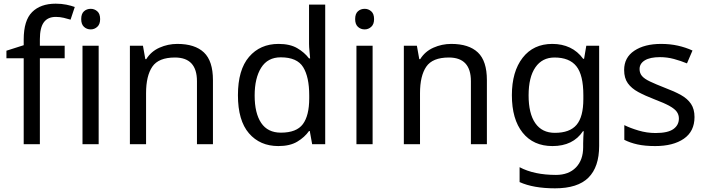

<svg xmlns="http://www.w3.org/2000/svg" viewBox="-20 -785 3845 1045"><path d="M332 -468H197V0H109V-468H15V-509L109 -539V-570Q109 -674 155 -719.5Q201 -765 283 -765Q315 -765 341.5 -759.5Q368 -754 387 -747L364 -678Q348 -683 327 -688Q306 -693 284 -693Q240 -693 218.5 -663.5Q197 -634 197 -571V-536H332Z M474 -737Q494 -737 509.5 -723.5Q525 -710 525 -681Q525 -653 509.5 -639Q494 -625 474 -625Q452 -625 437 -639Q422 -653 422 -681Q422 -710 437 -723.5Q452 -737 474 -737ZM517 -536V0H429V-536Z M945 -546Q1041 -546 1090 -499.5Q1139 -453 1139 -349V0H1052V-343Q1052 -472 932 -472Q843 -472 809 -422Q775 -372 775 -278V0H687V-536H758L771 -463H776Q802 -505 848 -525.5Q894 -546 945 -546Z M1495 10Q1395 10 1335 -59.5Q1275 -129 1275 -267Q1275 -405 1335.5 -475.5Q1396 -546 1496 -546Q1558 -546 1597.5 -523Q1637 -500 1662 -467H1668Q1667 -480 1664.5 -505.5Q1662 -531 1662 -546V-760H1750V0H1679L1666 -72H1662Q1638 -38 1598 -14Q1558 10 1495 10ZM1509 -63Q1594 -63 1628.5 -109.5Q1663 -156 1663 -250V-266Q1663 -366 1630 -419.5Q1597 -473 1508 -473Q1437 -473 1401.5 -416.5Q1366 -360 1366 -265Q1366 -169 1401.5 -116Q1437 -63 1509 -63Z M1965 -737Q1985 -737 2000.5 -723.5Q2016 -710 2016 -681Q2016 -653 2000.5 -639Q1985 -625 1965 -625Q1943 -625 1928 -639Q1913 -653 1913 -681Q1913 -710 1928 -723.5Q1943 -737 1965 -737ZM2008 -536V0H1920V-536Z M2436 -546Q2532 -546 2581 -499.5Q2630 -453 2630 -349V0H2543V-343Q2543 -472 2423 -472Q2334 -472 2300 -422Q2266 -372 2266 -278V0H2178V-536H2249L2262 -463H2267Q2293 -505 2339 -525.5Q2385 -546 2436 -546Z M2986 -546Q3039 -546 3081.5 -526Q3124 -506 3154 -465H3159L3171 -536H3241V9Q3241 124 3182.5 182Q3124 240 3001 240Q2883 240 2808 206V125Q2887 167 3006 167Q3075 167 3114.5 126.5Q3154 86 3154 16V-5Q3154 -17 3155 -39.5Q3156 -62 3157 -71H3153Q3099 10 2987 10Q2883 10 2824.5 -63Q2766 -136 2766 -267Q2766 -395 2824.5 -470.5Q2883 -546 2986 -546ZM2998 -472Q2931 -472 2894 -418.5Q2857 -365 2857 -266Q2857 -167 2893.5 -114.5Q2930 -62 3000 -62Q3081 -62 3118 -105.5Q3155 -149 3155 -246V-267Q3155 -377 3117 -424.5Q3079 -472 2998 -472Z M3760 -148Q3760 -70 3702 -30Q3644 10 3546 10Q3490 10 3449.5 1Q3409 -8 3378 -24V-104Q3410 -88 3455.5 -74.5Q3501 -61 3548 -61Q3615 -61 3645 -82.5Q3675 -104 3675 -140Q3675 -160 3664 -176Q3653 -192 3624.5 -208Q3596 -224 3543 -244Q3491 -264 3454 -284Q3417 -304 3397 -332Q3377 -360 3377 -404Q3377 -472 3432.5 -509Q3488 -546 3578 -546Q3627 -546 3669.5 -536.5Q3712 -527 3749 -510L3719 -440Q3685 -454 3648 -464Q3611 -474 3572 -474Q3518 -474 3489.5 -456.5Q3461 -439 3461 -409Q3461 -387 3474 -371.5Q3487 -356 3517.5 -341.5Q3548 -327 3599 -307Q3650 -288 3686 -268Q3722 -248 3741 -219.5Q3760 -191 3760 -148Z"/></svg>

Font: Noto Sans Myanmar UI
Style: Regular
Weight: 400
Designer: Monotype Design Team
Foundry: Monotype Imaging Inc.
Version: Version 2.103; ttfautohint (v1.8.4.7-5d5b)